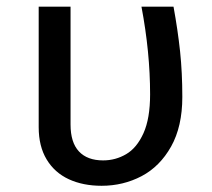

<svg xmlns="http://www.w3.org/2000/svg" viewBox="-20 -561 655 593"><path d="M515.9 -540.5Q529.2 -467.7 536.2 -402.1Q543.1 -336.4 543.1 -261.5Q543.1 -170.3 508.5 -108.5Q473.8 -46.7 417.2 -16.9Q360.5 12.8 293.8 12.8Q236.4 12.8 192.6 -7.4Q148.7 -27.7 124.1 -68.5Q99.5 -109.2 99.5 -168.2V-540.5H197.9V-176.4Q197.9 -121 223.8 -93.3Q249.7 -65.6 298.5 -65.6Q336.9 -65.6 369.7 -84.9Q402.6 -104.1 423.1 -149.5Q443.6 -194.9 443.6 -269.7Q443.6 -399.5 416.9 -540.5Z"/></svg>

Font: Fira Code Fixed Retina
Style: Regular
Weight: 450
Monospace: yes
Designer: Carrois Corporate, Edenspiekermann AG, Nikita Prokopov
Foundry: Carrois Corporate, Edenspiekermann AG, Nikita Prokopov
Version: Version 5.002